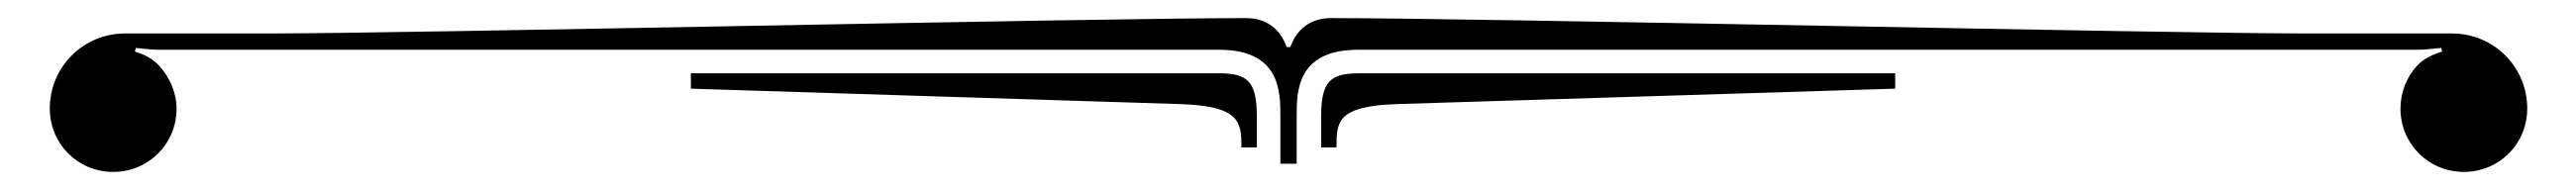

<svg xmlns="http://www.w3.org/2000/svg" viewBox="-20 -282 2845 210"><path d="M1439 -119H1456C1456 -147 1456 -165 1524 -167L2073 -184V-201H1872H1481C1449 -201 1439 -192 1439 -153ZM1368 -119V-153C1368 -192 1358 -201 1326 -201H935H743V-184L1282 -167C1350 -165 1351 -147 1351 -119ZM1450 -262C1422 -262 1410 -244 1405 -230H1401C1396 -244 1384 -262 1356 -262C1189 -262 433 -245 277 -245H118C72 -245 35 -208 35 -162C35 -123 66 -92 105 -92C144 -92 175 -123 175 -162C175 -180 167 -197 156 -209C149 -217 139 -222 129 -225L130 -229C141 -228 147 -227 156 -227H1326C1394 -227 1394 -181 1394 -153V-101H1412V-153C1412 -181 1412 -227 1480 -227H2649C2658 -227 2665 -228 2676 -229L2677 -225C2667 -222 2656 -217 2649 -209C2638 -197 2631 -180 2631 -162C2631 -123 2662 -92 2701 -92C2740 -92 2771 -123 2771 -162C2771 -208 2734 -245 2688 -245H2529C2373 -245 1617 -262 1450 -262Z"/></svg>

Font: FoglihtenDeH04
Style: Regular
Weight: 500
Version: Version 0.68